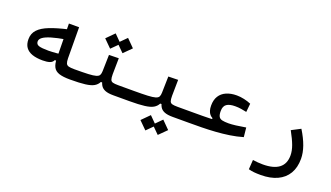

<svg xmlns="http://www.w3.org/2000/svg" viewBox="-70 -1047 3069 1781"><g transform="rotate(20 1465.0 -157.0)"><path d="M280.3 -76.7Q219.7 -76.7 177.2 -91.3Q134.8 -106 112.5 -137Q90.3 -168 90.3 -217.8Q90.3 -273.9 126.2 -312.3Q162.1 -350.6 233.6 -378.4Q305.2 -406.2 411.6 -430.2L419.9 -334Q335.9 -319.3 282.5 -303.5Q229 -287.6 203.4 -269Q177.7 -250.5 177.7 -227.1Q177.7 -198.2 206.1 -189.2Q234.4 -180.2 299.3 -180.2Q315.9 -180.2 336.9 -181.4Q357.9 -182.6 379.2 -184.3Q400.4 -186 417 -188L421.9 -118.2H386.7Q376 -94.2 349.1 -85.4Q322.3 -76.7 280.3 -76.7ZM580.1 2.9Q511.2 2.9 471.9 -10Q432.6 -22.9 416 -54Q399.4 -85 398.4 -139.6L393.6 -481.9H494.1L496.1 -175.8Q496.6 -142.6 503.7 -126.5Q510.7 -110.4 530 -105.5Q549.3 -100.6 585.9 -100.6Q606.4 -100.6 614.5 -91.1Q622.6 -81.5 622.6 -56.2Q622.6 -26.9 613.8 -12Q605 2.9 580.1 2.9Z M580.1 2.9 585.9 -100.6Q672.4 -100.6 722.9 -103Q773.4 -105.5 798.1 -112.8Q822.8 -120.1 830.3 -134.8Q837.9 -149.4 838.4 -174.3L842.3 -335.4L938.5 -337.4L936 -179.2Q936 -143.6 928.5 -124Q920.9 -104.5 910.4 -94Q899.9 -83.5 890.1 -74.2L857.4 -73.7Q842.8 -44.9 814 -28.1Q785.2 -11.2 730 -4.2Q674.8 2.9 580.1 2.9ZM1166 2.9Q1135.3 2.9 1108.6 2.9Q1082 2.9 1057.1 2.9Q1032.2 2.9 1007.3 2.9Q955.6 2.9 926 -9.3Q896.5 -21.5 882.6 -45.2Q868.7 -68.8 863.8 -102.1L936 -179.2Q936 -143.6 941.9 -127Q947.8 -110.4 965.3 -105.5Q982.9 -100.6 1018.6 -100.6Q1057.1 -100.6 1091.6 -100.6Q1126 -100.6 1171.9 -100.6Q1190.4 -100.6 1199.5 -87.6Q1208.5 -74.7 1208.5 -56.2Q1208.5 -22 1196 -9.5Q1183.6 2.9 1166 2.9ZM954.6 -393.1 878.9 -468.3 954.6 -544.4 1030.3 -468.3ZM832.5 -393.1 756.8 -468.3 832.5 -544.4 908.2 -468.3Z M1166 2.9 1171.9 -100.6Q1258.3 -100.6 1308.8 -103Q1359.4 -105.5 1384 -112.8Q1408.7 -120.1 1416.3 -134.8Q1423.8 -149.4 1424.3 -174.3L1428.2 -335.4L1524.4 -337.4L1522 -179.2Q1522 -143.6 1514.4 -124Q1506.8 -104.5 1496.3 -94Q1485.8 -83.5 1476.1 -74.2L1443.4 -73.7Q1428.7 -44.9 1399.9 -28.1Q1371.1 -11.2 1315.9 -4.2Q1260.7 2.9 1166 2.9ZM1752 2.9Q1721.2 2.9 1694.6 2.9Q1668 2.9 1643.1 2.9Q1618.2 2.9 1593.3 2.9Q1541.5 2.9 1512 -9.3Q1482.4 -21.5 1468.5 -45.2Q1454.6 -68.8 1449.7 -102.1L1522 -179.2Q1522 -143.6 1527.8 -127Q1533.7 -110.4 1551.3 -105.5Q1568.8 -100.6 1604.5 -100.6Q1643.1 -100.6 1677.5 -100.6Q1711.9 -100.6 1757.8 -100.6Q1776.4 -100.6 1785.4 -87.6Q1794.4 -74.7 1794.4 -56.2Q1794.4 -22 1782 -9.5Q1769.5 2.9 1752 2.9ZM1521 207.5 1445.3 132.3 1521 56.2 1596.7 132.3ZM1398.9 207.5 1323.2 132.3 1398.9 56.2 1474.6 132.3Z M1749.5 2.9 1757.8 -100.6Q1813.5 -100.6 1850.6 -100.8Q1887.7 -101.1 1917.5 -102.1Q1947.3 -103 1981.4 -104.5L1981.9 -71.3L1944.8 -91.3V-112.8Q1930.2 -120.1 1918.5 -133.5Q1906.7 -147 1899.9 -168.2Q1893.1 -189.5 1893.1 -218.8Q1893.1 -274.9 1916.7 -312.5Q1940.4 -350.1 1983.9 -369.1Q2027.3 -388.2 2086.4 -388.2Q2121.1 -388.2 2158.9 -379.9Q2196.8 -371.6 2228 -357.9L2219.7 -273.9Q2192.9 -279.8 2165.5 -284.2Q2138.2 -288.6 2106 -288.6Q2050.3 -288.6 2022.2 -268.8Q1994.1 -249 1994.1 -201.2Q1994.1 -164.6 2004.4 -146.7Q2014.6 -128.9 2038.3 -123.5Q2062 -118.2 2101.1 -118.2Q2127.9 -118.2 2172.1 -123.5Q2216.3 -128.9 2269 -138.2L2278.3 -46.4Q2216.8 -28.3 2150.1 -18.3Q2083.5 -8.3 2015.1 -3.7Q1946.8 1 1879.6 2Q1812.5 2.9 1749.5 2.9Z M2544.9 230Q2505.9 230 2478.8 227.3Q2451.7 224.6 2424.3 217.3L2430.7 123.5Q2458.5 127 2479.7 129.2Q2501 131.3 2530.3 131.3Q2635.3 131.3 2689.5 90.1Q2743.7 48.8 2743.7 -34.7Q2743.7 -79.6 2724.9 -131.1Q2706.1 -182.6 2665.5 -256.3L2753.9 -302.2Q2800.3 -227.1 2823.2 -161.9Q2846.2 -96.7 2846.2 -38.1Q2846.2 47.9 2810.5 107.7Q2774.9 167.5 2707.5 198.7Q2640.1 230 2544.9 230Z"/></g></svg>

Font: Cascadia Mono
Style: Regular
Weight: 400
Monospace: yes
Designer: Aaron Bell
Foundry: Saja Typeworks
Version: Version 2404.023